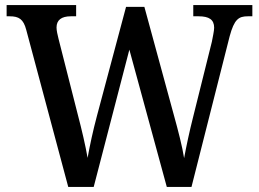

<svg xmlns="http://www.w3.org/2000/svg" viewBox="-20 -734 1016 754"><path d="M83 -617 248 0H348L488 -539L635 0H732L882 -592C900 -658 917 -670 953 -670H971V-714H739V-670H760C801 -670 821 -657 821 -625C821 -613 815 -586 812 -570L739 -277C723 -214 712 -161 703 -113C696 -158 680 -220 662 -285L547 -707H475L361 -280C345 -220 333 -164 324 -114C316 -161 301 -225 286 -282L210 -581C206 -597 202 -614 202 -626C202 -655 221 -670 258 -670H279V-714H6V-670H18C54 -670 72 -659 83 -617Z"/></svg>

Font: Noto Serif SemiCondensed Medium
Style: Regular
Weight: 500
Width: 4
Designer: Monotype Design Team
Foundry: Monotype Imaging Inc.
Version: Version 2.014